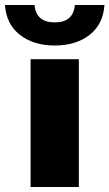

<svg xmlns="http://www.w3.org/2000/svg" viewBox="-71 -752 440 772"><path d="M52 0V-514H246V0ZM149 -569Q64 -569 9 -612Q-46 -655 -51 -732H68Q74 -662 149 -662Q224 -662 230 -732H349Q344 -655 289.5 -612Q235 -569 149 -569Z"/></svg>

Font: Special Gothic Extended Bold
Style: Regular
Weight: 700
Width: 7
Designer: Alistair McCready
Foundry: Monolith
Version: Version 1.000; ttfautohint (v1.8.4.7-5d5b)